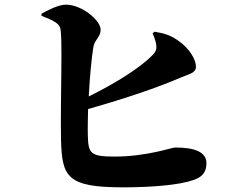

<svg xmlns="http://www.w3.org/2000/svg" viewBox="-20 -784 1040 824"><path d="M635 -641C638 -633 647 -614 650 -595C654 -572 648 -561 634 -547C577 -489 470 -424 361 -370C365 -451 373 -537 381 -584C387 -614 412 -626 412 -656C412 -697 331 -764 263 -764C230 -764 183 -739 158 -725V-716C197 -701 228 -688 237 -668C251 -643 238 -354 242 -182C246 -24 269 20 508 20C631 20 750 10 809 -11C842 -22 866 -40 866 -83C866 -130 820 -151 731 -151C718 -151 610 -112 471 -112C368 -112 359 -126 357 -201C356 -230 357 -271 358 -316C523 -363 653 -407 753 -450C792 -467 821 -470 821 -498C821 -524 799 -571 747 -608C714 -632 686 -641 643 -648Z"/></svg>

Font: Noto Serif KR Black
Style: Regular
Weight: 900
Version: Version 1.001;PS 1.001;hotconv 16.6.54;makeotf.lib2.5.65590